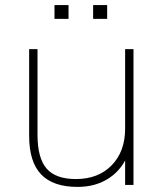

<svg xmlns="http://www.w3.org/2000/svg" viewBox="-20 -734 641 762"><path d="M509.8 0H476.6V-127.9H490.2Q467.8 -64.5 414.6 -28.3Q361.3 7.8 288.1 7.8Q190.4 7.8 143.1 -42Q95.7 -91.8 95.7 -194.3V-539.1H128.9V-198.2Q128.9 -106.4 165 -64.9Q201.2 -23.4 281.2 -23.4Q370.1 -23.4 423.3 -78.1Q476.6 -132.8 476.6 -223.6V-539.1H509.8ZM349.6 -713.9H405.3V-659.2H349.6ZM196.3 -713.9H252V-659.2H196.3Z"/></svg>

Font: Min Sans VF VF
Style: Regular
Weight: 400
Designer: Jinseong-Kim, NotoSansCJK, Nunito
Foundry: Jinseong-Kim
Version: Version 1.420;Glyphs 3.1.2 (3151)